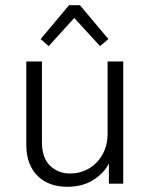

<svg xmlns="http://www.w3.org/2000/svg" viewBox="-20 -705 579 737"><path d="M245 -685H287L396 -555L364 -528L265 -636L167 -528L136 -555ZM453 0H398V-78Q381 -42 339.5 -15Q298 12 238 12Q204 12 175.5 2Q147 -8 126 -28Q105 -48 93 -78Q81 -108 81 -148V-469H141V-160Q141 -99 172 -69Q203 -39 250 -39Q279 -39 305 -50Q331 -61 350.5 -81Q370 -101 381.5 -129Q393 -157 393 -191V-469H453Z"/></svg>

Font: Post Grotesk Light
Style: Light
Weight: 300
Version: Version 1.0